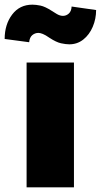

<svg xmlns="http://www.w3.org/2000/svg" viewBox="-54 -803 432 823"><path d="M60 0V-535H263V0ZM243 -613Q228 -613 207.5 -617.5Q187 -622 158 -641Q141 -653 129.5 -657.5Q118 -662 111 -662Q96 -662 84.5 -652.5Q73 -643 71 -622L-34 -636Q-34 -698 -2 -740.5Q30 -783 85 -783Q100 -783 119.5 -779Q139 -775 167 -757Q176 -751 189.5 -743Q203 -735 216 -735Q230 -735 241 -745Q252 -755 253 -775L358 -760Q358 -722 343.5 -688Q329 -654 303 -633.5Q277 -613 243 -613Z"/></svg>

Font: Lexend Black
Style: Regular
Weight: 900
Designer: Bonnie Shaver-Troup, Thomas Jockin
Foundry: Lexend
Version: Version 1.007; ttfautohint (v1.8.3)